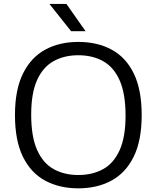

<svg xmlns="http://www.w3.org/2000/svg" viewBox="-20 -966 812 994"><path d="M385.5 9Q287.5 9 213.5 -31Q139.5 -71 98.5 -154.8Q57.5 -238.5 57.5 -370Q57.5 -501.5 99 -585.2Q140.5 -669 214.2 -709Q288 -749 385.5 -749Q484 -749 558 -709Q632 -669 672.8 -585.2Q713.5 -501.5 713.5 -370Q713.5 -238.5 672.2 -154.8Q631 -71 557 -31Q483 9 385.5 9ZM385.5 -60Q459 -60 514 -90.5Q569 -121 599.5 -188.8Q630 -256.5 630 -367.5Q630 -481 599.5 -549.8Q569 -618.5 514 -649.2Q459 -680 385.5 -680Q312.5 -680 257.5 -649.5Q202.5 -619 172 -551.5Q141.5 -484 141.5 -372.5Q141.5 -258.5 172 -190Q202.5 -121.5 257.2 -90.8Q312 -60 385.5 -60ZM348 -804.5 236 -945.5H324L423 -804.5Z"/></svg>

Font: Encode Sans Semi Expanded
Style: Regular
Weight: 400
Width: 6
Designer: Multiple Designers
Foundry: Impallari Type
Version: Version 3.000; ttfautohint (v1.8.3) -l 8 -r 50 -G 200 -x 14 